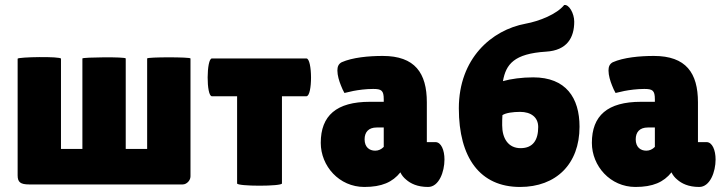

<svg xmlns="http://www.w3.org/2000/svg" viewBox="-20 -732 2872 762"><path d="M307 -500V-141H222V-499C222 -509 50 -506 50 -499V-36C50 -9 61 0 96 0H705C721 0 736 -16 736 -32V-500C736 -506 564 -506 564 -500V-141H479V-500C479 -507 307 -505 307 -500Z M1099 -350H1196C1221 -350 1220 -500 1196 -500H821C799 -500 798 -350 821 -350H921V-4C921 8 1099 8 1099 -4Z M1674 -168V-326C1674 -442 1627 -510 1499 -510C1443 -510 1379 -504 1336 -485C1323 -478 1319 -467 1319 -452C1319 -433 1326 -410 1333 -393C1337 -382 1342 -372 1347 -363L1382 -371C1403 -375 1432 -379 1461 -379C1494 -379 1503 -373 1503 -338V-328H1448C1315 -328 1253 -273 1253 -165C1253 -73 1326 10 1426 10C1495 10 1538 -9 1569 -48C1574 -37 1582 -27 1592 -19C1609 -4 1636 10 1679 10C1722 10 1744 -50 1744 -99C1744 -136 1731 -168 1708 -168ZM1427 -179C1427 -207 1442 -226 1475 -226H1503V-149C1493 -139 1482 -134 1469 -134C1446 -134 1427 -148 1427 -179Z M2147 -527C2231 -532 2259 -583 2259 -646C2259 -679 2238 -716 2219 -712C2190 -676 2121 -648 2066 -638C1931 -613 1801 -500 1801 -302C1801 -106 1885 10 2044 10C2187 10 2280 -81 2280 -229C2280 -344 2226 -425 2096 -425C2052 -425 2007 -419 1976 -410C1988 -477 2020 -519 2147 -527ZM2116 -228C2116 -177 2096 -144 2046 -144C1997 -144 1973 -183 1973 -235C1973 -242 1973 -267 1974 -275C1987 -284 2016 -288 2044 -288C2087 -288 2116 -267 2116 -228Z M2750 -168V-326C2750 -442 2703 -510 2575 -510C2519 -510 2455 -504 2412 -485C2399 -478 2395 -467 2395 -452C2395 -433 2402 -410 2409 -393C2413 -382 2418 -372 2423 -363L2458 -371C2479 -375 2508 -379 2537 -379C2570 -379 2579 -373 2579 -338V-328H2524C2391 -328 2329 -273 2329 -165C2329 -73 2402 10 2502 10C2571 10 2614 -9 2645 -48C2650 -37 2658 -27 2668 -19C2685 -4 2712 10 2755 10C2798 10 2820 -50 2820 -99C2820 -136 2807 -168 2784 -168ZM2503 -179C2503 -207 2518 -226 2551 -226H2579V-149C2569 -139 2558 -134 2545 -134C2522 -134 2503 -148 2503 -179Z"/></svg>

Font: Lilita 2
Style: Regular
Weight: 400
Designer: Juan Montoreano
Foundry: Juan Montoreano
Version: Version 2.001